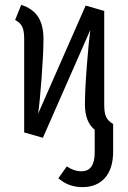

<svg xmlns="http://www.w3.org/2000/svg" viewBox="-20 -557 526 787"><path d="M407.2 -127Q407.2 -94.2 415.3 -77.4Q423.3 -60.5 443.8 -48.8V62Q443.8 134.3 410.4 172.1Q377 210 317.9 210Q260.7 210 219.2 173.8L253.9 125Q282.7 145 314 145Q368.2 145 368.2 67.9V-24.9Q328.1 -57.6 328.1 -128.9Q328.1 -186 335.9 -286.9Q343.8 -387.7 350.1 -434.1L155.8 7.8L79.1 -14.2V-398.9Q79.1 -431.2 70.8 -447.8Q62.5 -464.4 42 -475.1L66.9 -537.1Q114.3 -522 136.2 -488Q158.2 -454.1 158.2 -397Q158.2 -339.8 150.6 -239Q143.1 -138.2 136.2 -90.8L331.1 -534.2L407.2 -512.2Z"/></svg>

Font: Fira Sans Compressed Book
Style: Regular
Weight: 350
Width: 1
Designer: Carrois Corporate & Edenspiekermann AG
Foundry: Carrois Corporate GbR & Edenspiekermann AG
Version: Version 4.203;PS 004.203;hotconv 1.0.88;makeotf.lib2.5.64775